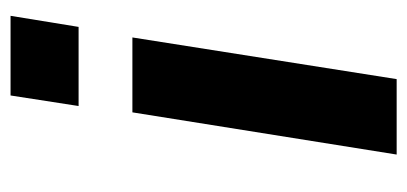

<svg xmlns="http://www.w3.org/2000/svg" viewBox="-224 -548 772 364"><g transform="rotate(-90 162.0 -366.0)"><path d="M143 -603 163 -732H314L293 -603ZM51 0 131 -501H273L194 0Z"/></g></svg>

Font: Nunito Sans 7pt SemiExpanded
Style: Bold Italic
Weight: 700
Width: 6
Italic angle: -9°
Designer: Vernon Adams
Foundry: Vernon Adams
Version: Version 3.101;gftools[0.9.27]